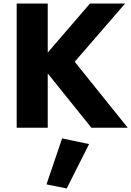

<svg xmlns="http://www.w3.org/2000/svg" viewBox="-20 -720 740 1082"><path d="M74 -700V0H249V-700ZM487 -700 200 -367 495 0H700L401 -372L685 -700ZM330 60 242 319 356 342 482 92Z"/></svg>

Font: Jost
Style: Bold
Weight: 700
Version: Version 3.710